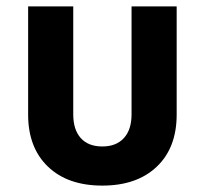

<svg xmlns="http://www.w3.org/2000/svg" viewBox="-20 -570 640 600"><path d="M299.8 10Q191.3 10 129.6 -49.5Q67.9 -108.9 67.9 -211.9V-550H208.9V-212.7Q208.9 -164.6 232.4 -138.5Q255.9 -112.3 299.8 -112.3Q343.1 -112.3 367.1 -138.5Q391.1 -164.6 391.1 -212.7V-550H532.1V-211.9Q532.1 -108.1 469.8 -49Q407.6 10 299.8 10Z"/></svg>

Font: JetBrains Mono
Style: Regular
Weight: 400
Monospace: yes
Designer: Philipp Nurullin, Konstantin Bulenkov
Foundry: JetBrains
Version: Version 2.305